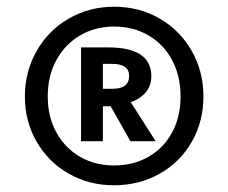

<svg xmlns="http://www.w3.org/2000/svg" viewBox="-20 -775 679 571"><path d="M585 -488Q585 -414 550.5 -353.5Q516 -293 455 -258.5Q394 -224 319 -224Q245 -224 184.5 -258.5Q124 -293 89 -353.5Q54 -414 54 -488Q54 -562 89 -623.5Q124 -685 185 -720Q246 -755 319 -755Q394 -755 454.5 -720Q515 -685 550 -624Q585 -563 585 -488ZM517 -488Q517 -549 492 -596Q467 -643 422 -669.5Q377 -696 319 -696Q263 -696 218 -669.5Q173 -643 147.5 -596Q122 -549 122 -488Q122 -428 147.5 -381.5Q173 -335 217.5 -309Q262 -283 319 -283Q377 -283 422 -309Q467 -335 492 -381.5Q517 -428 517 -488ZM369 -471 443 -355H368L309 -459H286V-355H221V-634H302Q430 -634 430 -548Q430 -520 413.5 -500.5Q397 -481 369 -471ZM286 -511H315Q364 -511 364 -549Q364 -585 314 -585H286Z"/></svg>

Font: Fira Sans Medium
Style: Regular
Weight: 500
Designer: bBox Type GmbH & Carrois Corporate GbR & Edenspiekermann AG
Foundry: bBox Type GmbH & Carrois Corporate GbR & Edenspiekermann AG
Version: Version 4.301